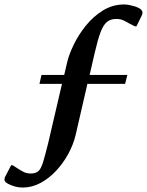

<svg xmlns="http://www.w3.org/2000/svg" viewBox="-94 -690 659 861"><path d="M8 151Q-9 151 -22.5 147.5Q-36 144 -45 140Q-74 129 -74 116Q-74 106 -69 99L-44 51H-37L-14 66Q0 75 13 81.5Q26 88 45 88Q66 88 78 77.5Q90 67 99 37.5Q108 8 122 -48L184 -314H83L92 -354H194L207 -410Q215 -445 236.5 -489.5Q258 -534 291 -575Q324 -616 367.5 -643Q411 -670 463 -670Q475 -670 488.5 -667Q502 -664 512 -661Q545 -650 545 -633Q545 -627 541 -619L518 -572H511L487 -584Q470 -594 457.5 -599.5Q445 -605 427 -605Q402 -605 385.5 -591.5Q369 -578 356.5 -544.5Q344 -511 330 -450L308 -354H477L467 -314H298L245 -84Q235 -42 212.5 -0.5Q190 41 158.5 75Q127 109 88.5 130Q50 151 8 151Z"/></svg>

Font: Spectral SemiBold
Style: Italic
Weight: 600
Italic angle: -10°
Designer: Jean-Baptiste Levee
Foundry: Production Type
Version: Version 2.001